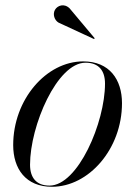

<svg xmlns="http://www.w3.org/2000/svg" viewBox="-20 -705 522 735"><path d="M204 -618.5 340 -555.5 342.5 -558.5 246.5 -673C225.5 -693.5 200 -684 190.5 -667.5C181 -651 188 -628 204 -618.5ZM179 10C320 10 447 -135 447 -310C447 -400 399.5 -470 298.5 -470C157.5 -470 30.5 -324.5 30.5 -149.5C30.5 -59.5 78 10 179 10ZM169.5 5.5C118.5 5.5 95 -25.5 95 -74.5C95 -223.5 198.5 -465 307.5 -465C358.5 -465 382 -434 382 -385C382 -236 278.5 5.5 169.5 5.5Z"/></svg>

Font: Bodoni* 36pt
Style: Italic
Weight: 400
Italic angle: -13°
Version: Version 2.3